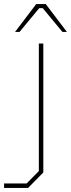

<svg xmlns="http://www.w3.org/2000/svg" viewBox="-80 -737 349 944"><path d="M-6 -580 98 -717H145L249 -580H227L130 -697H113L16 -580ZM-60 187V165H51L111 104V-523H133V111L58 187Z"/></svg>

Font: Tomorrow Thin
Style: Regular
Weight: 250
Designer: Tony de Marco, Monica Rizzolli
Foundry: Just in Type
Version: Version 2.002